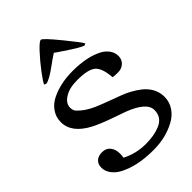

<svg xmlns="http://www.w3.org/2000/svg" viewBox="-284 -1077 1195 1195"><g transform="rotate(-45 314.0 -479.0)"><path d="M135.7 -758.3Q143.6 -776.9 181.9 -827.9Q220.2 -878.9 262.5 -924.6Q304.7 -970.2 318.4 -970.2Q332 -970.2 412.6 -871.6Q493.2 -772.9 498 -758.3L487.8 -752.4Q467.3 -753.9 363.3 -824.7L345.7 -836.4V-835.9L318.4 -855.5L301.8 -844.2Q291 -837.9 257.8 -813.5Q180.2 -755.9 149.9 -752.4ZM303.2 -632.3Q243.7 -632.3 210 -616.7Q148.4 -588.4 148.4 -542Q148.4 -517.1 162.6 -502.4Q200.2 -462.9 261.2 -435.5Q297.9 -419.4 367.4 -394Q437 -368.7 461.4 -357.4Q485.8 -346.2 515.9 -327.1Q545.9 -308.1 565.4 -287.6Q612.3 -238.3 612.3 -174.8Q612.3 -129.4 587.6 -92.8Q563 -56.2 522 -34.2Q437.5 11.7 329.6 11.7Q184.1 11.7 91.8 -39.1Q61 -56.2 41.5 -83Q22 -109.9 22 -140.4Q22 -170.9 40.5 -188.5Q59.1 -206.1 93.5 -206.1Q127.9 -206.1 147.2 -182.1Q166.5 -158.2 166.5 -119.6Q166.5 -104.5 163.6 -86.9Q237.8 -48.8 322.3 -48.8Q397 -48.8 449.7 -71.3Q509.8 -97.2 509.8 -161.1Q509.8 -228 376 -279.3Q353.5 -287.6 306.6 -303.7Q210.9 -336.9 162.6 -362.3Q43.9 -424.8 43.9 -519Q43.9 -563.5 67.9 -598.1Q91.8 -632.8 131.8 -652.8Q212.9 -692.9 321.3 -692.9Q448.7 -692.9 527.3 -650.4Q554.7 -635.3 572 -611.1Q589.4 -586.9 589.4 -556.4Q589.4 -525.9 568.1 -506.1Q546.9 -486.3 515.6 -486.3Q484.4 -486.3 469.7 -489.3Q463.4 -575.2 429.7 -603.8Q396 -632.3 303.2 -632.3Z"/></g></svg>

Font: Corben
Style: Regular
Weight: 400
Designer: vernon adams
Foundry: vernon adams
Version: Version 1.101